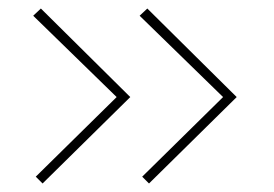

<svg xmlns="http://www.w3.org/2000/svg" viewBox="-20 -501 644 451"><path d="M64 -86 254 -273 58 -464 76 -481 286 -273 80 -70ZM314 -86 504 -273 308 -464 326 -481 536 -273 330 -70Z"/></svg>

Font: Exo Thin
Style: Regular
Weight: 250
Designer: Natanael Gama
Foundry: Natanael Gama
Version: Version 1.500; ttfautohint (v1.6)